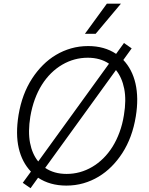

<svg xmlns="http://www.w3.org/2000/svg" viewBox="-20 -982 797 1028"><path d="M79.2 -365.8Q88.8 -423.3 106.9 -471.8Q125 -520.2 152 -561.8Q177.6 -601.2 209.7 -633.3Q241.8 -665.5 279.7 -688Q317.5 -710.6 360.8 -723Q404.1 -735.4 452.1 -735.4Q539.4 -735.4 601.6 -693.5L643.8 -751.8L685 -723L640.3 -660.9Q663.7 -636.4 680.2 -604.6Q696.7 -572.8 705.4 -534.8Q714.1 -496.8 714.7 -452.4Q715.2 -408 707 -358Q688.6 -245.4 634.9 -162.3Q609.4 -122.9 577.4 -90.7Q545.5 -58.6 507.6 -35.9Q469.8 -13.1 426.5 -0.7Q383.2 11.7 335.2 11.7Q247.5 11.7 183.9 -30.5L143.5 25.6L101.9 -3.2L145.6 -63.2Q97.7 -113.6 80.3 -188.9Q62.9 -264.2 79.2 -365.8ZM336.6 -50.8Q409.8 -50.8 473.7 -88.4Q505.7 -107.2 533.2 -134.4Q560.7 -161.6 582.6 -196.6Q604.4 -231.5 620 -274Q635.7 -316.4 643.5 -365.8Q657 -446.4 645.1 -506.7Q633.2 -567.1 600.9 -606.9L221.9 -83.1Q269.2 -50.8 336.6 -50.8ZM184.7 -117.5 563.6 -641Q516.3 -672.9 449.9 -672.9Q377.1 -672.9 313.2 -635.7Q280.9 -616.8 253.4 -589.7Q225.9 -562.5 204 -527.7Q182.2 -492.9 166.5 -450.3Q150.9 -407.7 142.4 -358Q129.3 -277.3 140.8 -217.3Q152.3 -157.3 184.7 -117.5ZM434.7 -801.1 552.2 -962.4H627.5L492.2 -801.1Z"/></svg>

Font: Inter P Light
Style: Italic
Weight: 300
Italic angle: 9.39999°
Designer: Rasmus Andersson
Foundry: rsms
Version: Version 3.018;git-588b23468